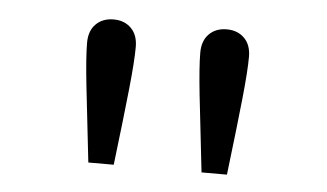

<svg xmlns="http://www.w3.org/2000/svg" viewBox="-33 -806 627 368"><g transform="rotate(5 281.0 -621.5)"><path d="M147.9 -482.4Q137.2 -575.7 131.3 -629.9Q125.5 -684.1 125.5 -710.9Q125.5 -733.9 138.4 -746.8Q151.4 -759.8 172.4 -759.8Q193.4 -759.8 206.3 -746.8Q219.2 -733.9 219.2 -710.9Q219.2 -684.1 213.6 -629.9Q208 -575.7 196.8 -482.4ZM365.7 -482.4Q355 -575.7 349.1 -629.9Q343.3 -684.1 343.3 -710.9Q343.3 -733.9 356.2 -746.8Q369.1 -759.8 390.1 -759.8Q411.1 -759.8 424.1 -746.8Q437 -733.9 437 -710.9Q437 -684.1 431.4 -629.9Q425.8 -575.7 414.6 -482.4Z"/></g></svg>

Font: Reddit Mono
Style: Regular
Weight: 400
Monospace: yes
Designer: Stephen Hutchings
Foundry: Reddit
Version: Version 1.014; ttfautohint (v1.8.4.7-5d5b)